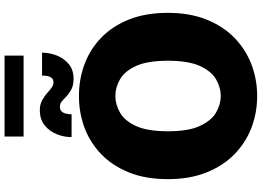

<svg xmlns="http://www.w3.org/2000/svg" viewBox="-170 -938 1122 822"><g transform="rotate(-90 391.0 -527.0)"><path d="M391 13Q319.5 13 255.2 -11.5Q191 -36 141.5 -84.5Q92 -133 63.5 -204.5Q35 -276 35 -369.5Q35 -463.5 63.2 -534.5Q91.5 -605.5 140.8 -653.5Q190 -701.5 254.2 -725.8Q318.5 -750 391 -750Q463.5 -750 528 -725.8Q592.5 -701.5 641.8 -653.5Q691 -605.5 719 -534.5Q747 -463.5 747 -369.5Q747 -276 718.5 -204.5Q690 -133 640.2 -84.5Q590.5 -36 526.2 -11.5Q462 13 391 13ZM391 -143Q428 -143 462.8 -163.2Q497.5 -183.5 519.8 -233Q542 -282.5 542 -369.5Q542 -457 519.5 -505.8Q497 -554.5 462.5 -574.2Q428 -594 391 -594Q354.5 -594 319.8 -574.2Q285 -554.5 262.5 -505.8Q240 -457 240 -369.5Q240 -282 262.5 -232.8Q285 -183.5 319.8 -163.2Q354.5 -143 391 -143ZM576.5 -908Q576.5 -875.5 564.2 -844.5Q552 -813.5 527.2 -793.2Q502.5 -773 464.5 -773Q435 -773 416 -784.2Q397 -795.5 387 -805.5Q376 -817 366.8 -824.2Q357.5 -831.5 344.5 -831.5Q313 -831.5 313 -781.5H215Q215 -814 227.5 -845.2Q240 -876.5 265.5 -897Q291 -917.5 330.5 -917.5Q356.5 -917.5 375.8 -906Q395 -894.5 406 -884Q417 -873.5 428 -866.2Q439 -859 450.5 -859Q478.5 -859 478.5 -908ZM217.5 -987V-1068.5H564V-987Z"/></g></svg>

Font: Epilogue Black
Style: Regular
Weight: 900
Designer: Tyler Finck
Foundry: Etcetera Type Co
Version: Version 2.111; ttfautohint (v1.8.3)